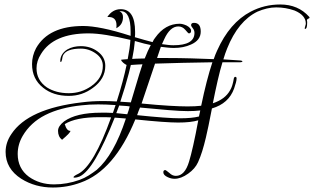

<svg xmlns="http://www.w3.org/2000/svg" viewBox="-20 -788 1402 857"><path d="M216 49Q137 49 75 10Q5 -35 5 -110Q5 -152 31 -190Q106 -303 344 -331Q389 -337 441 -337Q455 -337 470 -336.5Q485 -336 501 -335Q516 -382 527 -423Q538 -464 545 -498Q538 -501 530 -508Q522 -515 520 -521Q521 -522 550 -524Q555 -549 558 -570Q561 -591 562 -610Q503 -624 456.5 -631.5Q410 -639 375 -639Q219 -639 163 -547Q143 -516 143 -483Q143 -430 189 -398Q230 -372 287 -372Q343 -372 388 -404Q439 -440 439 -494Q439 -527 408 -549Q377 -571 341 -571Q275 -571 261 -540Q260 -538 259 -533.5Q258 -529 257 -522Q255 -512 251 -511Q249 -513 249 -515Q249 -547 280 -567Q294 -575 309 -578.5Q324 -582 341 -582Q384 -582 416 -558Q450 -533 450 -494Q450 -436 395 -396Q347 -360 287 -360Q218 -360 173 -396Q123 -435 123 -502Q123 -539 141 -573Q197 -672 352 -672Q387 -672 439.5 -661.5Q492 -651 563 -628V-647Q563 -738 520 -738H513Q529 -731 529 -712Q529 -677 499 -662Q500 -666 500 -675Q500 -715 459 -712Q482 -747 519 -747Q583 -747 583 -646Q583 -640 583 -634Q583 -628 582 -622Q606 -615 625.5 -609.5Q645 -604 661 -600Q666 -612 673 -620Q717 -682 782 -682Q795 -682 813 -674Q833 -663 833 -651Q833 -639 823 -639Q820 -639 807 -655Q794 -670 776 -670Q739 -670 713 -613L703 -591Q717 -589 730 -587.5Q743 -586 754 -586Q848 -586 848 -641Q848 -653 840.5 -662Q833 -671 833 -676Q833 -686 846 -686Q876 -686 876 -647Q876 -608 832 -589Q799 -574 756 -574Q743 -574 728.5 -575.5Q714 -577 698 -579L681 -529Q692 -529 703.5 -529Q715 -529 727 -529Q780 -529 832.5 -527.5Q885 -526 934 -524Q941 -545 949 -562Q1005 -687 1099 -736Q1160 -768 1231 -768Q1311 -768 1360 -713L1362 -709Q1362 -707 1356 -704.5Q1350 -702 1350 -697Q1350 -694 1351 -691V-686Q1351 -659 1342 -659Q1340 -659 1340 -662Q1340 -664 1342.5 -671.5Q1345 -679 1345 -683Q1345 -720 1295 -741Q1255 -755 1213 -755Q1192 -755 1171 -750Q1150 -745 1129 -736Q1043 -694 994 -572Q985 -550 977 -523Q1010 -521 1053 -518Q1062 -517 1062 -514Q1062 -510 1048 -510Q1009 -510 973 -510Q962 -474 951.5 -428Q941 -382 930 -327Q985 -345 1007 -385Q1018 -402 1024 -439Q1026 -445 1030 -445Q1036 -445 1036 -438Q1036 -430 1033 -419Q1030 -408 1025 -393Q1001 -326 926 -304Q917 -258 910.5 -226Q904 -194 899 -174Q891 -140 882.5 -113Q874 -86 864 -64Q851 -35 820 -13Q788 10 759 10Q744 10 729 3Q709 -6 709 -19Q709 -29 718 -29Q720 -29 736 -16Q749 -3 765 -3Q805 -3 824 -67Q832 -93 842.5 -139.5Q853 -186 865 -251Q832 -241 775 -241Q747 -241 699 -244.5Q651 -248 584 -255Q490 -26 340 27Q281 49 216 49ZM582 -605Q579 -569 570 -525Q577 -526 586 -526Q595 -526 605 -526.5Q615 -527 626 -527Q640 -563 653 -587Q641 -589 623.5 -593.5Q606 -598 582 -605ZM612 -326Q683 -319 734.5 -316Q786 -313 817 -313Q853 -313 878 -316Q890 -374 902.5 -422.5Q915 -471 928 -510Q858 -509 794 -507.5Q730 -506 672 -504ZM564 -331 602 -458Q609 -481 616 -501Q605 -501 595 -500Q575 -499 564 -498Q560 -480 555 -461Q547 -430 537.5 -398.5Q528 -367 517 -334ZM551 -497H549Q547 -497 551 -497ZM221 35Q250 35 278.5 30Q307 25 335 15Q357 7 376 -5Q395 -17 412 -30Q450 -63 482.5 -120Q515 -177 542 -259L492 -263Q446 -147 407 -81Q368 -15 335 0Q322 5 314 5Q308 5 308 3Q308 -2 329 -12Q398 -47 476 -264Q463 -265 450 -265Q437 -265 424 -265Q318 -265 269 -234Q278 -203 294 -204Q297 -198 257 -164Q239 -178 239 -204Q239 -225 266 -246Q320 -285 431 -285Q444 -285 457 -285Q470 -285 484 -284L496 -319Q453 -322 418 -322Q398 -322 380 -321Q362 -320 345 -318Q248 -308 182 -274.5Q116 -241 81 -181Q59 -143 59 -101Q59 -36 109 1Q157 35 221 35ZM548 -278Q551 -286 554 -295Q557 -304 559 -313Q546 -315 534.5 -315.5Q523 -316 512 -317L499 -283ZM783 -260Q810 -260 831 -262Q852 -264 868 -268L874 -295Q850 -292 819 -292Q786 -292 732.5 -296.5Q679 -301 605 -308Q601 -300 598 -291Q595 -282 592 -274Q659 -267 707 -263.5Q755 -260 783 -260Z"/></svg>

Font: Lavishly Yours
Style: Regular
Weight: 400
Designer: Robert E. Leuschke
Foundry: Robert E. Leuschke
Version: Version 1.010; ttfautohint (v1.8.3)